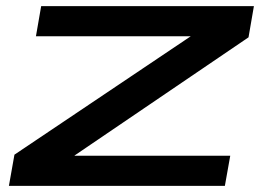

<svg xmlns="http://www.w3.org/2000/svg" viewBox="-20 -605 888 625"><path d="M9 0H712L729.5 -98H222.5L223 -99L789 -483.5L806.5 -585H114L97 -487H601.5H601L27 -101.5Z"/></svg>

Font: Anybody ExtraExpanded Medium
Style: Italic
Weight: 500
Width: 8
Italic angle: -10°
Version: Version 1.113;gftools[0.9.25]